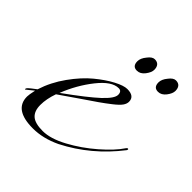

<svg xmlns="http://www.w3.org/2000/svg" viewBox="-182 -817 977 977"><g transform="rotate(45 307.0 -328.0)"><path d="M68 -128 28 -96Q26 -96 26 -100Q26 -104 33 -111Q40 -118 72 -142Q95 -214 141 -278Q187 -342 235 -381.5Q283 -421 326 -443.5Q369 -466 394 -466Q446 -466 446 -426Q446 -411 435 -395.5Q424 -380 394.5 -357Q365 -334 338.5 -315.5Q312 -297 254.5 -258Q197 -219 156 -190Q138 -139 138 -95.5Q138 -52 161.5 -31Q185 -10 240.5 -10Q296 -10 368.5 -49Q441 -88 506 -144.5Q571 -201 602 -248Q606 -254 610 -254Q614 -254 614 -251Q614 -248 612 -244Q501 -100 344 -20Q268 16 196 16Q60 16 60 -78Q60 -92 68 -128ZM164 -208Q282 -293 332 -339.5Q382 -386 382 -412Q382 -438 360 -438Q311 -438 255 -367.5Q199 -297 164 -208ZM330 -602Q330 -624 350 -648Q368 -672 386 -672Q404 -672 413 -661.5Q422 -651 422 -632Q422 -613 404 -589.5Q386 -566 362 -566Q330 -566 330 -602ZM482 -602Q482 -624 502 -648Q520 -672 538 -672Q556 -672 565 -661.5Q574 -651 574 -632Q574 -613 556 -589.5Q538 -566 514 -566Q482 -566 482 -602Z"/></g></svg>

Font: Miama
Style: Regular
Weight: 400
Italic angle: 16.5°
Designer: Linus Romer
Foundry: Linus Romer
Version: 0.32